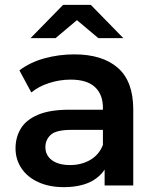

<svg xmlns="http://www.w3.org/2000/svg" viewBox="-20 -764 647 791"><path d="M411 0V-65Q392 -37 361 -19Q314 7 243 7Q183 7 138 -13.5Q93 -34 68.5 -70.5Q44 -107 44 -153Q44 -198 65.5 -234Q87 -270 136 -291Q185 -312 266 -312H404V-320Q404 -375 371 -405.5Q338 -436 271 -436Q226 -436 182.5 -422Q139 -408 109 -383L60 -474Q103 -507 162.5 -523.5Q222 -540 286 -540Q402 -540 465.5 -484.5Q529 -429 529 -313V0ZM404 -229H275Q211 -229 189 -208.5Q167 -188 167 -158Q167 -124 194 -104Q221 -84 269 -84Q315 -84 351.5 -105Q388 -126 404 -167ZM106 -607 240 -744H354L488 -607H385L297 -681L209 -607Z"/></svg>

Font: Montserrat Thin SemiBold
Style: Regular
Weight: 600
Version: Version 9.000